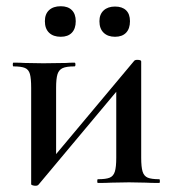

<svg xmlns="http://www.w3.org/2000/svg" viewBox="-20 -587 554 616"><path d="M80 4V-305Q80 -335 76 -349.5Q72 -364 60 -369Q48 -374 23 -374Q21 -374 21 -380Q21 -386 23 -386Q46 -386 59 -385L119 -384L192 -385Q203 -386 219 -386Q222 -386 222 -380Q222 -374 219 -374Q193 -374 181 -368.5Q169 -363 164.5 -349Q160 -335 160 -305V-73L126 -52L409 -390Q412 -395 420 -395Q433 -395 433 -390V-81Q433 -51 437.5 -36.5Q442 -22 454 -17Q466 -12 491 -12Q493 -12 493 -6Q493 0 491 0Q463 0 448 -1L394 -2L337 -1Q321 0 294 0Q292 0 292 -6Q292 -12 294 -12Q320 -12 332 -17Q344 -22 348.5 -36.5Q353 -51 353 -81V-318L391 -338L104 5Q101 9 94 9Q89 9 84.5 7.5Q80 6 80 4ZM124 -519Q124 -542 137.5 -554.5Q151 -567 175 -567Q198 -567 210.5 -554.5Q223 -542 223 -519Q223 -495 210.5 -482Q198 -469 175 -469Q151 -469 137.5 -482Q124 -495 124 -519ZM299 -519Q299 -541 312.5 -553.5Q326 -566 349 -566Q372 -566 384.5 -554Q397 -542 397 -519Q397 -495 384.5 -482Q372 -469 349 -469Q326 -469 312.5 -482Q299 -495 299 -519Z"/></svg>

Font: Cormorant Infant SemiBold
Style: Regular
Weight: 600
Designer: Christian Thalmann (Catharsis Fonts)
Foundry: Catharsis Fonts
Version: Version 4.000